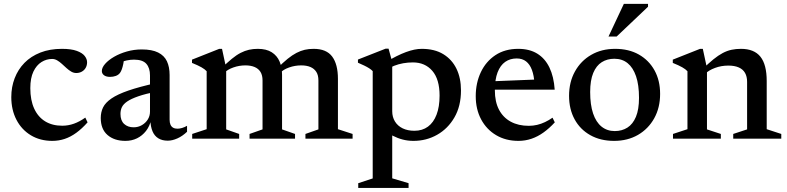

<svg xmlns="http://www.w3.org/2000/svg" viewBox="-20 -700 3974 969"><path d="M292.5 -453.5Q339.5 -453.5 367.5 -443.2Q395.5 -433 407.5 -417.5Q419.5 -402 419.5 -386Q419.5 -370 412.5 -357.8Q405.5 -345.5 393 -338.5Q380.5 -331.5 365 -331.5Q351.5 -331.5 339.2 -338.8Q327 -346 315.5 -356.5Q304 -367 292.5 -377.5Q281 -388 268.8 -395.2Q256.5 -402.5 243 -402.5Q214.5 -402.5 189.2 -386.8Q164 -371 148.5 -338.5Q133 -306 133 -255Q133 -194.5 152.5 -152Q172 -109.5 208 -87.5Q244 -65.5 294 -65.5Q324.5 -65.5 353.2 -75.8Q382 -86 410.5 -106.5L422 -82.5Q393.5 -50.5 365 -29.8Q336.5 -9 306.5 1Q276.5 11 244 11Q182.5 11 135.8 -17.2Q89 -45.5 63 -95.5Q37 -145.5 37 -210Q37 -261 54 -305.2Q71 -349.5 103.5 -382.8Q136 -416 183.8 -434.8Q231.5 -453.5 292.5 -453.5Z M769 -281 771 -238Q714 -226.5 678 -214Q642 -201.5 622.2 -188Q602.5 -174.5 595.2 -159.2Q588 -144 588 -125Q588 -91.5 606.5 -74.5Q625 -57.5 654.5 -57.5Q677.5 -57.5 696.2 -68.5Q715 -79.5 726 -97.2Q737 -115 737 -136.5V-319.5Q737 -357 718.5 -378Q700 -399 656 -399Q638.5 -399 619.5 -395Q600.5 -391 583 -383.5L608 -412Q605.5 -393 602.2 -377.5Q599 -362 595 -350.8Q591 -339.5 585.5 -332Q577.5 -321.5 564.2 -316.8Q551 -312 535.5 -312Q516 -312 505 -320.2Q494 -328.5 494 -341.5Q494 -359 510.8 -378Q527.5 -397 556 -413.5Q584.5 -430 620.5 -440.2Q656.5 -450.5 695.5 -450.5Q747 -450.5 778 -435Q809 -419.5 822.5 -390.8Q836 -362 836 -321.5V-95.5Q836 -80.5 840.5 -70.5Q845 -60.5 853.8 -55.5Q862.5 -50.5 875.5 -50.5Q886.5 -50.5 899 -54.2Q911.5 -58 924 -65V-35Q901 -13 875.2 -1.5Q849.5 10 826.5 10Q798.5 10 779 -2Q759.5 -14 749.8 -37.2Q740 -60.5 739 -92.5L743 -96Q735.5 -63 716.8 -39Q698 -15 671.5 -2Q645 11 613 11Q557 11 522.8 -18.5Q488.5 -48 488.5 -104.5Q488.5 -134 500.2 -158Q512 -182 542.5 -203Q573 -224 628 -243Q683 -262 769 -281Z M1121.5 -356V-47L1187 -24V0H950V-24L1023 -48V-340.5Q1014 -350.5 997 -360.2Q980 -370 949 -382.5V-399L1086.5 -453.5H1100.5ZM1403.5 -322.5V-47L1469 -24V0H1239.5V-24L1305 -47V-294Q1305 -320 1294.8 -336.8Q1284.5 -353.5 1265 -361.8Q1245.5 -370 1218.5 -370Q1187 -370 1157.5 -359.5Q1128 -349 1113 -333L1096 -354Q1126 -383.5 1149.8 -403Q1173.5 -422.5 1194.5 -433.2Q1215.5 -444 1236.5 -448.8Q1257.5 -453.5 1281 -453.5Q1324.5 -453.5 1351.5 -436.2Q1378.5 -419 1391 -389.5Q1403.5 -360 1403.5 -322.5ZM1685.5 -302V-48L1759.5 -24V0H1521.5V-24L1587 -47V-294Q1587 -320.5 1576.5 -337Q1566 -353.5 1546.8 -361.8Q1527.5 -370 1500 -370Q1468.5 -370 1439 -359.5Q1409.5 -349 1394.5 -332.5L1377.5 -353.5Q1407.5 -383.5 1431.2 -402.8Q1455 -422 1476.2 -433Q1497.5 -444 1518.2 -448.8Q1539 -453.5 1563 -453.5Q1627.5 -453.5 1656.5 -414.5Q1685.5 -375.5 1685.5 -302Z M2198.5 -217.5Q2198.5 -300 2161.8 -342.5Q2125 -385 2064 -385Q2039 -385 2015 -380.8Q1991 -376.5 1969.2 -368Q1947.5 -359.5 1928.5 -346L1925 -385Q1954.5 -403 1980.5 -416Q2006.5 -429 2029 -437.2Q2051.5 -445.5 2071.2 -449.5Q2091 -453.5 2108.5 -453.5Q2173 -453.5 2217 -426.8Q2261 -400 2283.8 -353Q2306.5 -306 2306.5 -243.5Q2306.5 -164.5 2273.5 -107.5Q2240.5 -50.5 2186.2 -19.8Q2132 11 2066.5 11Q2038 11 2012.2 4.2Q1986.5 -2.5 1962.2 -15Q1938 -27.5 1913.5 -45.5H1959.5V200L2042 224.5V248.5H1788V224.5L1861 200.5V-341Q1854 -348.5 1843.5 -355.2Q1833 -362 1818.5 -369Q1804 -376 1786.5 -383.5V-399.5L1926.5 -454.5H1941L1959.5 -387V-138.5Q1959.5 -109.5 1973.2 -87Q1987 -64.5 2012.2 -52.2Q2037.5 -40 2071.5 -40Q2111.5 -40 2139.8 -60.8Q2168 -81.5 2183.2 -121.2Q2198.5 -161 2198.5 -217.5Z M2595.5 -453.5Q2652 -453.5 2691.2 -429.5Q2730.5 -405.5 2752.8 -359.5Q2775 -313.5 2779.5 -247.5H2457V-289.5L2719.5 -300L2677.5 -278Q2675 -319 2664.5 -347.2Q2654 -375.5 2635 -390.2Q2616 -405 2587.5 -405Q2554.5 -405 2529.8 -387.8Q2505 -370.5 2491.2 -334.8Q2477.5 -299 2477.5 -244Q2477.5 -186.5 2498.2 -146.8Q2519 -107 2557.5 -86Q2596 -65 2648.5 -65Q2670.5 -65 2690.8 -69.8Q2711 -74.5 2730.5 -83.8Q2750 -93 2768.5 -106L2780 -82.5Q2752.5 -52.5 2723.2 -31.5Q2694 -10.5 2662.5 0.2Q2631 11 2596.5 11Q2532.5 11 2484 -17.8Q2435.5 -46.5 2408.2 -97.5Q2381 -148.5 2381 -214.5Q2381 -281.5 2406.8 -335.8Q2432.5 -390 2480.5 -421.8Q2528.5 -453.5 2595.5 -453.5Z M3082.5 -38.5Q3119 -38.5 3146.5 -56Q3174 -73.5 3189.5 -110.5Q3205 -147.5 3205 -206.5Q3205 -271.5 3190 -315.2Q3175 -359 3147.5 -381.2Q3120 -403.5 3080.5 -403.5Q3044.5 -403.5 3017 -386.2Q2989.5 -369 2974 -331.8Q2958.5 -294.5 2958.5 -235.5Q2958.5 -171.5 2973.2 -127.5Q2988 -83.5 3016 -61Q3044 -38.5 3082.5 -38.5ZM3079 11Q3010.5 11 2959.2 -17.8Q2908 -46.5 2880 -97.8Q2852 -149 2852 -216.5Q2852 -286 2881.8 -339.5Q2911.5 -393 2963.8 -423.2Q3016 -453.5 3084.5 -453.5Q3153.5 -453.5 3204.2 -424.8Q3255 -396 3283.2 -345Q3311.5 -294 3311.5 -226Q3311.5 -156.5 3281.8 -103Q3252 -49.5 3199.8 -19.2Q3147.5 11 3079 11ZM3051 -515.5 3128.5 -680.5H3250.5V-666L3092 -515.5Z M3548 -356V-47L3618 -24V0H3376.5V-24L3449.5 -48V-340.5Q3440.5 -350.5 3423.5 -360.2Q3406.5 -370 3375.5 -382.5V-399L3513 -453.5H3527ZM3680.5 -24 3750.5 -47V-287Q3750.5 -313.5 3740.2 -331.8Q3730 -350 3708.8 -359.5Q3687.5 -369 3656 -369Q3620 -369 3588.5 -357.2Q3557 -345.5 3540.5 -328.5L3522.5 -347.5Q3554.5 -379.5 3579.8 -400Q3605 -420.5 3627.2 -432.2Q3649.5 -444 3672 -448.8Q3694.5 -453.5 3719.5 -453.5Q3786 -453.5 3817.8 -413.8Q3849.5 -374 3849.5 -291V-48L3923 -24V0H3680.5Z"/></svg>

Font: Newsreader 16pt Medium
Style: Regular
Weight: 500
Designer: Hugues Gentile
Foundry: Production Type
Version: Version 1.003